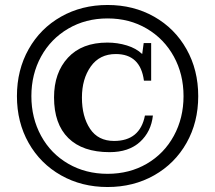

<svg xmlns="http://www.w3.org/2000/svg" viewBox="-20 -741 864 771"><path d="M48 -355Q48 -460 95 -543.5Q142 -627 225 -674Q308 -721 412 -721Q516 -721 599 -674Q682 -627 729 -543.5Q776 -460 776 -355Q776 -250 729 -167Q682 -84 599 -37Q516 10 412 10Q308 10 225 -37Q142 -84 95 -167Q48 -250 48 -355ZM717 -355Q717 -443 678 -514Q639 -585 569.5 -626Q500 -667 412 -667Q324 -667 254 -626Q184 -585 145 -514Q106 -443 106 -355Q106 -267 145 -195.5Q184 -124 254 -83.5Q324 -43 412 -43Q500 -43 569.5 -83.5Q639 -124 678 -195.5Q717 -267 717 -355ZM197 -350Q197 -449 253 -509.5Q309 -570 411 -570Q452 -570 489.5 -558.5Q527 -547 551 -524L557 -568H587V-417H558Q544 -524 445 -524Q380 -524 344.5 -474Q309 -424 309 -349Q309 -273 341.5 -224Q374 -175 438 -175Q542 -175 562 -277H594Q587 -212 542 -171Q497 -130 420 -130Q312 -130 254.5 -186.5Q197 -243 197 -350Z"/></svg>

Font: Taviraj DemiBold
Style: Regular
Weight: 600
Designer: Katatrad Team
Foundry: CadsonDemak
Version: Version 1.030